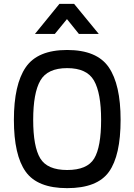

<svg xmlns="http://www.w3.org/2000/svg" viewBox="-20 -964 696 995"><path d="M328 -83Q432 -83 468 -142.5Q504 -202 504 -343Q504 -482 467 -546.5Q430 -611 328 -611Q226 -611 189 -546.5Q152 -482 152 -343Q152 -204 188.5 -143.5Q225 -83 328 -83ZM328 11Q174 11 113 -74.5Q52 -160 52 -343Q52 -526 113.5 -615.5Q175 -705 328 -705Q482 -705 543.5 -615.5Q605 -526 605 -343Q605 -158 544.5 -73.5Q484 11 328 11ZM161 -788 288 -944H364L492 -788H389L327 -865L264 -788Z"/></svg>

Font: TitilliumText22L Lt
Style: Medium
Weight: 500
Designer: Campivisivi
Foundry: Campivisivi
Version: 1.000